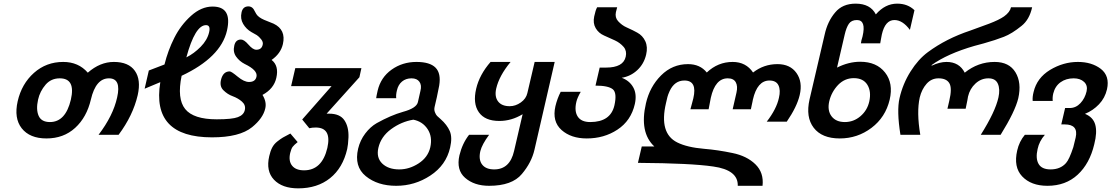

<svg xmlns="http://www.w3.org/2000/svg" viewBox="-20 -760 6101 1054"><path d="M605 -420Q686 -420 720.5 -371Q755 -322 736 -238Q710 -126 631 -20H521Q601 -125 623 -225Q647 -330 578 -330Q506 -330 479 -214Q456 -116 392.5 -58Q329 0 235 0Q143 0 99 -56Q56 -111 77 -204Q99 -300 166.5 -360Q234 -420 327 -420Q411 -420 462 -361Q529 -420 605 -420ZM189 -213Q177 -159 192 -124.5Q207 -90 254 -90Q340 -90 369 -213Q396 -330 308 -330Q261 -330 231 -296Q199 -259 189 -213Z M977 -344Q951 -218 996.5 -161.5Q1042 -105 1170 -105Q1255 -105 1286 -117Q1318 -129 1324 -156Q1330 -183 1308.5 -202Q1287 -221 1257 -232Q1229 -242 1206 -265Q1185 -286 1193 -321Q1204 -368 1241 -368Q1250 -368 1285 -339Q1320 -310 1347 -310Q1382 -310 1388 -339Q1396 -374 1323 -409Q1294 -424 1276 -449.5Q1258 -475 1266 -509Q1273 -543 1303 -543Q1320 -543 1344 -515Q1368 -487 1387 -487Q1416 -487 1422 -514Q1426 -529 1413.5 -544.5Q1401 -560 1390 -567Q1379 -574 1360 -584Q1332 -600 1315 -628.5Q1298 -657 1306 -692Q1313 -725 1344 -725Q1361 -725 1372 -710L1387 -683Q1398 -665 1430 -651L1482 -630Q1551 -597 1533 -518Q1521 -466 1471 -431Q1512 -399 1497 -333Q1484 -273 1421 -239Q1445 -200 1436 -164Q1424 -111 1364 -62Q1295 -6 1144 -6Q810 -6 860 -309L774 -273L797 -373L883 -406Q902 -483 937 -552.5Q972 -622 1028.5 -673Q1085 -724 1147 -724Q1256 -724 1226 -592Q1192 -445 977 -344ZM1003 -445Q1045 -466 1081.5 -503Q1118 -540 1128 -583Q1137 -622 1111 -622Q1051 -622 1003 -445Z M1573 80Q1563 124 1583.5 149.5Q1604 175 1649 175Q1748 175 1777 52Q1802 -60 1713 -60Q1693 -60 1678 -56L1639 -104L1800 -287H1578L1601 -386H1964L1953 -336L1773 -136H1787Q1846 -136 1870.5 -100Q1895 -64 1893 -6Q1891 36 1886 58Q1862 162 1792 218Q1722 274 1617 274Q1529 274 1484 226.5Q1439 179 1458 97Q1464 70 1474 50.5Q1484 31 1502.5 16.5Q1521 2 1533 -5Q1545 -12 1574 -27L1614 20Q1594 36 1586.5 46Q1579 56 1573 80Z M2053 -262Q2070 -335 2129.5 -377.5Q2189 -420 2266 -420Q2340 -420 2371 -388.5Q2402 -357 2391 -290Q2383 -249 2378 -226L2366 -174Q2362 -158 2367.5 -144Q2373 -130 2379.5 -123.5Q2386 -117 2399 -106Q2434 -75 2449 -40.5Q2464 -6 2451 50Q2429 147 2342 204Q2257 260 2155 260Q2053 260 1988 207Q1923 154 1946 56Q1957 10 1985 -27Q2013 -64 2048 -84Q2125 -127 2192 -146Q2266 -166 2274 -199L2288 -261Q2296 -292 2282.5 -311Q2269 -330 2239 -330Q2208 -330 2187 -312.5Q2166 -295 2159 -264Q2153 -240 2155 -221H2045Q2046 -231 2053 -262ZM2057 52Q2045 106 2078.5 138Q2112 170 2172 170Q2227 170 2278 137Q2329 104 2342 49Q2355 -9 2327.5 -51Q2300 -93 2249 -103Q2183 -92 2127 -51Q2071 -10 2057 52Z M2778 -177Q2810 -177 2839 -197.5Q2868 -218 2875 -249L2915 -420H3025L2914 62Q2898 132 2845 195Q2791 260 2665 260Q2583 260 2533 216Q2484 173 2502 93Q2518 27 2555 -20H2665Q2626 33 2617 69Q2606 116 2626.5 143Q2647 170 2693 170Q2779 170 2802 69L2849 -133Q2788 -96 2721 -96Q2642 -96 2608.5 -144Q2575 -192 2594 -273Q2612 -350 2673 -420H2783Q2720 -344 2704 -274Q2694 -230 2714 -203.5Q2734 -177 2778 -177Z M3393 -333Q3436 -317 3456.5 -280Q3477 -243 3465 -189Q3444 -97 3369 -48Q3296 0 3201 0Q3115 0 3063 -46Q3010 -93 3029 -177Q3039 -219 3058 -256H3168Q3149 -223 3144 -201Q3132 -150 3151.5 -120Q3171 -90 3220 -90Q3332 -90 3353 -182Q3368 -250 3344 -270Q3319 -290 3249 -290L3272 -389H3307Q3402 -389 3415 -449Q3422 -480 3404 -502Q3384 -525 3356 -538L3296 -565Q3266 -578 3250 -605.5Q3234 -633 3242 -670Q3249 -704 3258 -720H3368Q3367 -717 3361 -693Q3355 -664 3373 -644Q3394 -621 3419 -610Q3459 -592 3478 -581Q3508 -565 3522.5 -533.5Q3537 -502 3527 -460Q3515 -409 3478.5 -375Q3442 -341 3393 -333Z M3770 -160Q3771 -164 3778 -189.5Q3785 -215 3786 -220Q3809 -318 3737 -318Q3683 -318 3656 -260Q3647 -240 3644 -228L3636 -194Q3597 -28 3698 22Q3752 49 3846 57Q3920 63 4001 80Q4080 96 4127 142Q4174 188 4166 260H4030Q4033 173 3895 154Q3773 136 3482 134L3503 44H3572Q3489 -33 3526 -193Q3547 -284 3609 -346Q3671 -408 3757 -408Q3823 -408 3860 -362Q3921 -420 4002 -420Q4075 -420 4114 -362Q4173 -408 4248 -408Q4318 -408 4352.5 -359Q4387 -310 4370 -238Q4355 -174 4299 -92H4189Q4243 -162 4256 -223Q4266 -265 4253.5 -291.5Q4241 -318 4204 -318Q4137 -318 4113 -213Q4112 -210 4110.5 -200Q4109 -190 4107 -184L4102 -160H4002L4023 -252Q4031 -287 4019 -308.5Q4007 -330 3975 -330Q3906 -330 3882 -223Q3880 -215 3870 -160Z M4590 0Q4492 0 4447 -58.5Q4402 -117 4424 -214L4507 -570Q4523 -643 4565 -692Q4605 -740 4677 -740Q4758 -740 4788 -681Q4839 -740 4905 -740Q4963 -740 5000 -704L4975 -596Q4935 -650 4890 -650Q4839 -650 4821 -571Q4820 -567 4816.5 -547Q4813 -527 4812 -522H4706L4709 -539Q4710 -544 4712.5 -551Q4715 -558 4715 -560Q4736 -650 4684 -650Q4654 -650 4640 -629.5Q4626 -609 4617 -570L4575 -389Q4639 -421 4702 -421Q4792 -421 4838.5 -362Q4885 -303 4864 -213Q4841 -116 4764 -58Q4687 0 4590 0ZM4618 -90Q4666 -90 4703.5 -122Q4741 -154 4752 -203Q4764 -258 4741.5 -294.5Q4719 -331 4667 -331Q4617 -331 4581 -294Q4544 -255 4532 -203Q4521 -153 4545 -121.5Q4569 -90 4618 -90Z M5461 -225Q5471 -270 5458 -300Q5445 -330 5406 -330Q5366 -330 5335 -301.5Q5304 -273 5294 -230Q5294 -225 5281 -163H5181L5191 -206Q5208 -277 5191 -304Q5175 -330 5132 -330Q5093 -330 5066.5 -300Q5040 -270 5029 -225Q5011 -144 5032 -20H4923Q4902 -152 4918 -221Q4936 -300 4978.5 -367.5Q5021 -435 5074 -474Q5174 -548 5306 -592Q5330 -600 5410 -630Q5465 -651 5492 -670Q5524 -693 5530 -720H5646Q5631 -652 5588 -618Q5535 -575 5491 -558Q5445 -540 5381 -522L5329 -508Q5180 -465 5093 -402L5096 -400Q5139 -420 5176 -420Q5246 -420 5276 -361Q5349 -420 5440 -420Q5520 -420 5554.5 -363Q5589 -306 5570 -221Q5553 -149 5473 -20H5364Q5444 -147 5461 -225Z M5676 58Q5664 110 5681.5 140Q5699 170 5747 170Q5801 170 5832 135Q5850 115 5872 48Q5876 35 5885 -5Q5901 -77 5825 -77H5806L5827 -167H5852Q5886 -167 5911 -193.5Q5936 -220 5945 -259Q5952 -291 5931 -310.5Q5910 -330 5874 -330Q5832 -330 5802 -308.5Q5772 -287 5762 -247Q5757 -226 5759 -206H5649Q5647 -228 5654 -255Q5672 -332 5744 -376Q5817 -420 5897 -420Q5973 -420 6023 -382Q6073 -343 6057 -270Q6046 -222 6013 -187.5Q5980 -153 5936 -135Q5981 -117 5992.5 -75.5Q6004 -34 5987 32Q5962 138 5896 199Q5830 260 5730 260Q5640 260 5591 208Q5543 157 5564 66Q5575 17 5606 -20H5716Q5685 15 5676 58Z"/></svg>

Font: Miedinger
Style: Bold-Italic
Weight: 700
Italic angle: -13°
Version: Version 001.000